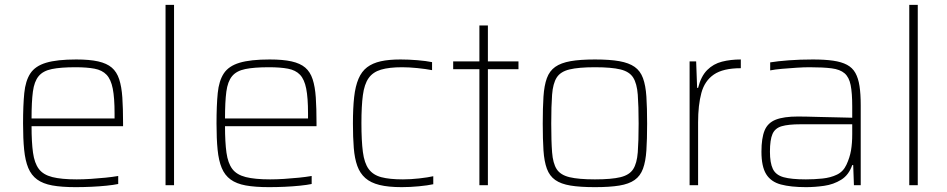

<svg xmlns="http://www.w3.org/2000/svg" viewBox="-20 -763 3901 791"><path d="M291 8Q234 8 195.5 1Q157 -6 133 -23.5Q109 -41 96.5 -71Q84 -101 79.5 -146Q75 -191 75 -254Q75 -329 80 -379.5Q85 -430 105 -460.5Q125 -491 170 -504.5Q215 -518 294 -518Q349 -518 384.5 -510Q420 -502 440.5 -484.5Q461 -467 471 -436.5Q481 -406 484 -361.5Q487 -317 487 -256V-243H110Q110 -177 116 -134Q122 -91 140 -67Q158 -43 195.5 -33.5Q233 -24 296 -24Q323 -24 354 -26Q385 -28 414.5 -31Q444 -34 467 -38V-5Q448 -1 418.5 2Q389 5 356 6.5Q323 8 291 8ZM452 -255V-296Q452 -360 444.5 -398Q437 -436 419 -455Q401 -474 369.5 -480Q338 -486 291 -486Q230 -486 193.5 -478.5Q157 -471 139 -449Q121 -427 115.5 -385.5Q110 -344 110 -275H472Z M662 0V-743H697V0Z M1088 8Q1031 8 992.5 1Q954 -6 930 -23.5Q906 -41 893.5 -71Q881 -101 876.5 -146Q872 -191 872 -254Q872 -329 877 -379.5Q882 -430 902 -460.5Q922 -491 967 -504.5Q1012 -518 1091 -518Q1146 -518 1181.5 -510Q1217 -502 1237.5 -484.5Q1258 -467 1268 -436.5Q1278 -406 1281 -361.5Q1284 -317 1284 -256V-243H907Q907 -177 913 -134Q919 -91 937 -67Q955 -43 992.5 -33.5Q1030 -24 1093 -24Q1120 -24 1151 -26Q1182 -28 1211.5 -31Q1241 -34 1264 -38V-5Q1245 -1 1215.5 2Q1186 5 1153 6.5Q1120 8 1088 8ZM1249 -255V-296Q1249 -360 1241.5 -398Q1234 -436 1216 -455Q1198 -474 1166.5 -480Q1135 -486 1088 -486Q1027 -486 990.5 -478.5Q954 -471 936 -449Q918 -427 912.5 -385.5Q907 -344 907 -275H1269Z M1635 8Q1580 8 1543.5 -1Q1507 -10 1485 -29.5Q1463 -49 1452 -79.5Q1441 -110 1437.5 -153.5Q1434 -197 1434 -254Q1434 -318 1439 -363Q1444 -408 1457 -438.5Q1470 -469 1492.5 -486Q1515 -503 1548.5 -510.5Q1582 -518 1630 -518Q1663 -518 1699.5 -515Q1736 -512 1760 -507V-474Q1734 -479 1699.5 -482.5Q1665 -486 1637 -486Q1583 -486 1549.5 -476Q1516 -466 1498.5 -441Q1481 -416 1475 -371Q1469 -326 1469 -256Q1469 -183 1475 -137Q1481 -91 1499 -66.5Q1517 -42 1551 -33Q1585 -24 1640 -24Q1672 -24 1707.5 -28Q1743 -32 1765 -37V-4Q1742 1 1705.5 4.5Q1669 8 1635 8Z M1955 0V-478H1847V-510H1955V-658H1990V-510H2116V-478H1990V0Z M2431 8Q2370 8 2330.5 1.5Q2291 -5 2267.5 -21.5Q2244 -38 2233 -68Q2222 -98 2219 -143.5Q2216 -189 2216 -254Q2216 -319 2219 -365Q2222 -411 2233 -441Q2244 -471 2267.5 -487.5Q2291 -504 2330.5 -511Q2370 -518 2431 -518Q2492 -518 2531.5 -511Q2571 -504 2594.5 -487.5Q2618 -471 2629 -441Q2640 -411 2643 -365Q2646 -319 2646 -254Q2646 -189 2643 -143.5Q2640 -98 2629 -68Q2618 -38 2594.5 -21.5Q2571 -5 2531.5 1.5Q2492 8 2431 8ZM2431 -24Q2499 -24 2536 -33Q2573 -42 2588.5 -66Q2604 -90 2607.5 -135.5Q2611 -181 2611 -254Q2611 -327 2607.5 -373Q2604 -419 2588.5 -443.5Q2573 -468 2536 -477Q2499 -486 2431 -486Q2364 -486 2326.5 -477Q2289 -468 2273.5 -443.5Q2258 -419 2254.5 -373Q2251 -327 2251 -254Q2251 -181 2254.5 -135.5Q2258 -90 2273.5 -66Q2289 -42 2326.5 -33Q2364 -24 2431 -24Z M2821 0V-510H2848L2852 -401H2856Q2868 -449 2893.5 -474.5Q2919 -500 2954.5 -509Q2990 -518 3032 -518V-482Q2959 -482 2921 -456Q2883 -430 2869.5 -380Q2856 -330 2856 -259V0Z M3301 8Q3238 8 3197 -3Q3156 -14 3136.5 -45.5Q3117 -77 3117 -138Q3117 -194 3130 -225.5Q3143 -257 3176 -270Q3209 -283 3268 -283Q3280 -283 3305 -282.5Q3330 -282 3362.5 -281Q3395 -280 3428.5 -279.5Q3462 -279 3491 -278V-324Q3491 -380 3484.5 -412.5Q3478 -445 3459.5 -461Q3441 -477 3406 -481.5Q3371 -486 3315 -486Q3292 -486 3261.5 -484Q3231 -482 3202 -479.5Q3173 -477 3153 -473V-506Q3183 -511 3229 -514.5Q3275 -518 3329 -518Q3378 -518 3412.5 -513Q3447 -508 3469.5 -496Q3492 -484 3504 -462.5Q3516 -441 3521 -408.5Q3526 -376 3526 -330V0H3498L3495 -83H3491Q3477 -42 3445.5 -22.5Q3414 -3 3375.5 2.5Q3337 8 3301 8ZM3300 -24Q3335 -24 3368.5 -27.5Q3402 -31 3428 -43.5Q3454 -56 3467 -84Q3481 -114 3486 -143.5Q3491 -173 3491 -210V-251H3278Q3228 -251 3200.5 -243Q3173 -235 3162.5 -211Q3152 -187 3152 -138Q3152 -92 3164 -67Q3176 -42 3208 -33Q3240 -24 3300 -24Z M3726 0V-743H3761V0Z"/></svg>

Font: Saira Thin
Style: Regular
Weight: 100
Designer: Hector Gatti with collaboration of the Omnibus-Type team
Foundry: Omnibus-Type
Version: Version 1.101